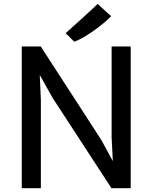

<svg xmlns="http://www.w3.org/2000/svg" viewBox="-20 -987 800 1007"><path d="M369.6 -768.1C425.8 -788.1 517.6 -855.5 563 -901.9L491.7 -966.8C489.3 -960.4 327.6 -815.9 324.2 -813ZM94.2 0H194.3V-464.8L188.5 -593.8L256.8 -472.2L564.5 0H665.5V-743.2H565.4V-266.1L571.8 -142.1L511.7 -252.4L193.8 -743.2H94.2Z"/></svg>

Font: Merriweather Sans
Style: Regular
Weight: 400
Designer: Eben Sorkin ( eben@eyebytes.com )
Foundry: Eben Sorkin
Version: Version 1.003